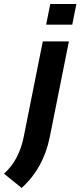

<svg xmlns="http://www.w3.org/2000/svg" viewBox="-118 -718 399 952"><path d="M260.7 -698.2 240.2 -595.7H110.8L131.3 -698.2ZM223.6 -512.7 128.9 -39.1Q97.7 116.2 -10.7 213.9L-98.1 143.1Q-23.9 77.1 -0.5 -39.1L94.2 -512.7Z"/></svg>

Font: Sansation
Style: Bold Italic
Weight: 700
Designer: Bernd Montag
Version: Version 1.301